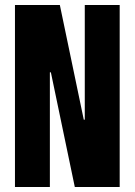

<svg xmlns="http://www.w3.org/2000/svg" viewBox="-20 -750 540 770"><path d="M40 0V-730H220L316 -270H320V-730H460V0H280L184 -460H180V0Z"/></svg>

Font: M PLUS 1 Code
Style: Regular
Weight: 400
Designer: Coji Morishita
Foundry: UNDERFOREST DESIGN
Version: Version 1.005